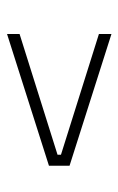

<svg xmlns="http://www.w3.org/2000/svg" viewBox="87 -592 344 559"><g transform="rotate(-90 259.5 -312.0)"><path d="M89 -317V-307L440.5 -196.5V-160L57 -282V-342L440.5 -464V-427.5Z"/></g></svg>

Font: Anek Gurmukhi ExtraLight
Style: Regular
Weight: 250
Designer: Sarang Kulkarni (Gurmukhi), Yesha Goshar (Latin)
Foundry: Ek Type
Version: Version 1.003